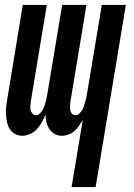

<svg xmlns="http://www.w3.org/2000/svg" viewBox="-20 -540 540 775"><path d="M269 215 314 -56Q307 -44 299 -32Q291 -20 280.5 -11Q270 -2 256.5 3Q243 8 230 8Q213 8 200 0.5Q187 -7 179 -19.5Q171 -32 167.5 -47Q164 -62 164 -78Q158 -63 149.5 -47.5Q141 -32 129.5 -19.5Q118 -7 102 0.5Q86 8 70 8Q54 8 40.5 0.5Q27 -7 19 -20Q11 -33 8 -48.5Q5 -64 4 -79.5Q3 -95 5 -111.5Q7 -128 10 -144L72 -520H169L104 -128Q103 -120 102.5 -111.5Q102 -103 104 -95Q106 -87 111.5 -81Q117 -75 125 -75Q134 -75 140.5 -81.5Q147 -88 151.5 -95.5Q156 -103 159 -111Q162 -119 164 -127.5Q166 -136 168 -144Q170 -152 171 -160L231 -520H329L264 -128Q263 -120 262.5 -111.5Q262 -103 263.5 -95Q265 -87 270.5 -81Q276 -75 285 -75Q293 -75 300 -81.5Q307 -88 311.5 -95.5Q316 -103 318.5 -111Q321 -119 323.5 -127.5Q326 -136 328 -144Q330 -152 331 -160L391 -520H488L366 215Z"/></svg>

Font: Iosevka Oblique
Style: Bold
Weight: 700
Italic angle: -9°
Monospace: yes
Designer: Belleve Invis
Foundry: Belleve Invis
Version: Version 32.5.0; ttfautohint (v1.8.4)